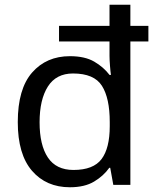

<svg xmlns="http://www.w3.org/2000/svg" viewBox="-20 -780 657 810"><path d="M275 10Q175 10 115 -59.5Q55 -129 55 -265Q55 -405 115.5 -474Q176 -543 275 -543Q338 -543 377.5 -520Q417 -497 442 -464H448Q446 -477 444 -502.5Q442 -528 442 -544V-605H229V-671H442V-760H530V-671H606V-605H530V0H458L445 -72H441Q417 -38 377 -14Q337 10 275 10ZM290 -63Q374 -63 408.5 -109Q443 -155 443 -248V-265Q443 -366 410 -418Q377 -470 288 -470Q217 -470 182 -415Q147 -360 147 -264Q147 -168 182 -115.5Q217 -63 290 -63Z"/></svg>

Font: Noto Sans Tifinagh APT
Style: Regular
Weight: 400
Designer: JamraPatel
Foundry: JamraPatel LLC
Version: Version 2.006; ttfautohint (v1.8.4.7-5d5b)